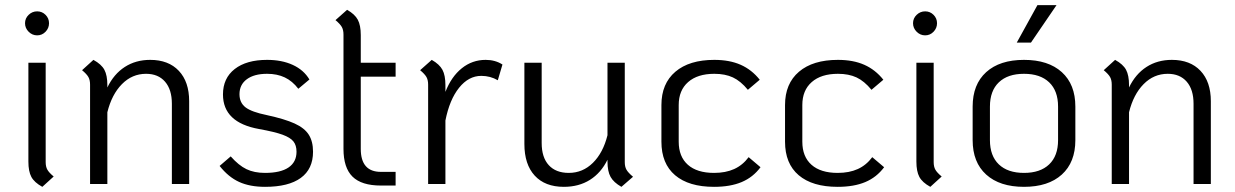

<svg xmlns="http://www.w3.org/2000/svg" viewBox="-20 -713 4787 744"><path d="M77 -623Q77 -642 91 -655.5Q105 -669 124 -669Q143 -669 156.5 -655.5Q170 -642 170 -623Q170 -604 156.5 -590Q143 -576 124 -576Q105 -576 91 -590Q77 -604 77 -623ZM90 -87V-470H157V-85Q157 -67 163.5 -55.5Q170 -44 188 -29L144 11Q113 -6 101.5 -27.5Q90 -49 90 -87Z M713 -321V0H646V-311Q646 -366 619.5 -396.5Q593 -427 546 -427Q492 -427 452.5 -387Q413 -347 396 -278V0H329V-385Q329 -403 322.5 -414.5Q316 -426 298 -441L342 -481Q373 -464 384.5 -442.5Q396 -421 396 -383V-374Q421 -426 463.5 -453.5Q506 -481 562 -481Q633 -481 673 -438.5Q713 -396 713 -321Z M831 -70 874 -107Q905 -72 935 -57.5Q965 -43 1007 -43Q1067 -43 1098 -64Q1129 -85 1129 -125Q1129 -150 1117 -165Q1105 -180 1075 -191Q1045 -202 984 -213Q844 -238 844 -347Q844 -410 889.5 -445.5Q935 -481 1015 -481Q1072 -481 1114.5 -461.5Q1157 -442 1179 -405L1136 -369Q1113 -399 1083.5 -413Q1054 -427 1015 -427Q965 -427 936.5 -406Q908 -385 908 -348Q908 -315 931.5 -297Q955 -279 1014 -267Q1083 -252 1121.5 -234.5Q1160 -217 1176.5 -191Q1193 -165 1193 -125Q1193 -58 1145.5 -23.5Q1098 11 1007 11Q948 11 906.5 -8Q865 -27 831 -70Z M1378 -416V-136Q1378 -47 1456 -47H1513V6H1456Q1381 6 1346 -28.5Q1311 -63 1311 -136V-579Q1311 -597 1304.5 -608.5Q1298 -620 1280 -635L1325 -675Q1355 -658 1366.5 -636.5Q1378 -615 1378 -577V-470H1513V-416Z M1927 -463 1909 -402Q1880 -419 1845 -419Q1796 -419 1759 -373Q1722 -327 1706 -246V0H1639V-385Q1639 -403 1632.5 -414.5Q1626 -426 1608 -441L1653 -481Q1683 -464 1694.5 -442.5Q1706 -421 1706 -383V-357Q1729 -416 1769.5 -448.5Q1810 -481 1862 -481Q1899 -481 1927 -463Z M2433 -28 2388 11Q2358 -6 2346 -27.5Q2334 -49 2334 -87V-94Q2309 -43 2266 -16Q2223 11 2165 11Q2092 11 2052 -32.5Q2012 -76 2012 -155V-470H2079V-159Q2079 -103 2106.5 -73Q2134 -43 2184 -43Q2238 -43 2277.5 -82Q2317 -121 2334 -189V-470H2401V-85Q2401 -67 2407.5 -55.5Q2414 -44 2433 -28Z M2543 -164V-306Q2543 -389 2597 -435Q2651 -481 2748 -481Q2807 -481 2850 -462Q2893 -443 2924 -404L2878 -365Q2850 -399 2820 -413Q2790 -427 2748 -427Q2683 -427 2646.5 -395Q2610 -363 2610 -306V-164Q2610 -106 2645.5 -74.5Q2681 -43 2747 -43Q2792 -43 2825 -58Q2858 -73 2881 -104L2927 -65Q2898 -26 2854 -7.5Q2810 11 2747 11Q2649 11 2596 -34Q2543 -79 2543 -164Z M3022 -164V-306Q3022 -389 3076 -435Q3130 -481 3227 -481Q3286 -481 3329 -462Q3372 -443 3403 -404L3357 -365Q3329 -399 3299 -413Q3269 -427 3227 -427Q3162 -427 3125.5 -395Q3089 -363 3089 -306V-164Q3089 -106 3124.5 -74.5Q3160 -43 3226 -43Q3271 -43 3304 -58Q3337 -73 3360 -104L3406 -65Q3377 -26 3333 -7.5Q3289 11 3226 11Q3128 11 3075 -34Q3022 -79 3022 -164Z M3518 -623Q3518 -642 3532 -655.5Q3546 -669 3565 -669Q3584 -669 3597.5 -655.5Q3611 -642 3611 -623Q3611 -604 3597.5 -590Q3584 -576 3565 -576Q3546 -576 3532 -590Q3518 -604 3518 -623ZM3531 -87V-470H3598V-85Q3598 -67 3604.5 -55.5Q3611 -44 3629 -29L3585 11Q3554 -6 3542.5 -27.5Q3531 -49 3531 -87Z M3749 -170V-300Q3749 -386 3801.5 -433.5Q3854 -481 3948 -481Q4042 -481 4094.5 -433.5Q4147 -386 4147 -300V-170Q4147 -84 4094.5 -36.5Q4042 11 3948 11Q3854 11 3801.5 -36.5Q3749 -84 3749 -170ZM4080 -170V-300Q4080 -361 4045.5 -394Q4011 -427 3948 -427Q3885 -427 3850.5 -394Q3816 -361 3816 -300V-170Q3816 -109 3850.5 -76Q3885 -43 3948 -43Q4011 -43 4045.5 -76Q4080 -109 4080 -170ZM4000 -693H4074L3975 -548H3920Z M4672 -321V0H4605V-311Q4605 -366 4578.5 -396.5Q4552 -427 4505 -427Q4451 -427 4411.5 -387Q4372 -347 4355 -278V0H4288V-385Q4288 -403 4281.5 -414.5Q4275 -426 4257 -441L4301 -481Q4332 -464 4343.5 -442.5Q4355 -421 4355 -383V-374Q4380 -426 4422.5 -453.5Q4465 -481 4521 -481Q4592 -481 4632 -438.5Q4672 -396 4672 -321Z"/></svg>

Font: KoHo
Style: Regular
Weight: 400
Version: Version 1.000; ttfautohint (v1.6)